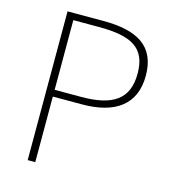

<svg xmlns="http://www.w3.org/2000/svg" viewBox="-108 -816 815 905"><g transform="rotate(15 299.0 -363.0)"><path d="M110 0H147V-320H289C452 -320 545 -388 545 -528C545 -673 450 -726 285 -726H110ZM147 -353V-693H272C429 -693 505 -655 505 -528C505 -403 431 -353 276 -353Z"/></g></svg>

Font: Noto Sans JP Thin
Style: Regular
Weight: 100
Designer: Ryoko NISHIZUKA 西塚涼子 (kana, bopomofo & ideographs); Paul D. Hunt (Latin, Greek & Cyrillic); Sandoll Communications 산돌커뮤니
Foundry: Adobe
Version: Version 2.004;hotconv 1.0.118;makeotfexe 2.5.65603